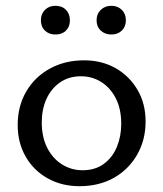

<svg xmlns="http://www.w3.org/2000/svg" viewBox="-20 -633 563 662"><path d="M254 9Q193 9 144.5 -18Q96 -45 68.5 -93Q41 -141 41 -202Q41 -267 70.5 -317.5Q100 -368 152 -396.5Q204 -425 270 -425Q331 -425 378.5 -398Q426 -371 454 -323.5Q482 -276 482 -214Q482 -150 452.5 -99Q423 -48 372 -19.5Q321 9 254 9ZM265 -46Q308 -46 338 -68Q368 -90 383 -126.5Q398 -163 398 -206Q398 -257 379.5 -293.5Q361 -330 329.5 -350Q298 -370 259 -370Q217 -370 186.5 -348.5Q156 -327 140 -291.5Q124 -256 124 -211Q124 -160 143 -123Q162 -86 194 -66Q226 -46 265 -46ZM171 -514Q149 -514 135 -527.5Q121 -541 121 -563Q121 -585 135 -599Q149 -613 171 -613Q194 -613 207.5 -599Q221 -585 221 -563Q221 -541 207.5 -527.5Q194 -514 171 -514ZM364 -514Q342 -514 327.5 -527.5Q313 -541 313 -563Q313 -585 327.5 -599Q342 -613 364 -613Q386 -613 400 -599Q414 -585 414 -563Q414 -541 400 -527.5Q386 -514 364 -514Z"/></svg>

Font: Ysabeau Office Medium
Style: Regular
Weight: 500
Designer: Christian Thalmann (Catharsis Fonts)
Version: Version 2.001;gftools[0.9.30]; featfreeze: tnum,lnum,ss02